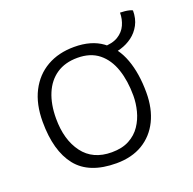

<svg xmlns="http://www.w3.org/2000/svg" viewBox="-114 -727 864 861"><g transform="rotate(-20 318.0 -297.0)"><path d="M300.5 18Q170.5 18 111.2 -56.5Q52 -131 52 -270Q52 -354.5 82.8 -414.2Q113.5 -474 169 -505.8Q224.5 -537.5 299 -537.5Q380.5 -537.5 432.5 -499.5Q484.5 -461.5 509.2 -393.5Q534 -325.5 534 -234.5Q534 -158 506 -101.2Q478 -44.5 425.8 -13.2Q373.5 18 300.5 18ZM297.5 -35.5Q347 -35.5 381 -53.8Q415 -72 435.5 -102.5Q456 -133 465.2 -169.2Q474.5 -205.5 474.5 -241.5Q474.5 -312 455.8 -367.5Q437 -423 397.5 -454.8Q358 -486.5 296 -486.5Q237 -486.5 196.2 -459Q155.5 -431.5 134.5 -381.2Q113.5 -331 113.5 -263Q113.5 -161.5 160.5 -98.5Q207.5 -35.5 297.5 -35.5ZM433 -449 420 -492.5Q466 -492.5 493.5 -509.2Q521 -526 533.2 -553.2Q545.5 -580.5 545.5 -611.5Q556 -611.5 567.8 -610.2Q579.5 -609 589.2 -606.5Q599 -604 603.5 -601Q603.5 -561.5 588 -532.8Q572.5 -504 547.5 -485.5Q522.5 -467 492.5 -458Q462.5 -449 433 -449Z"/></g></svg>

Font: Grandstander Thin ExtraLight
Style: Regular
Weight: 250
Version: Version 1.200